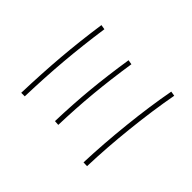

<svg xmlns="http://www.w3.org/2000/svg" viewBox="-130 -916 1124 1124"><g transform="rotate(-45 432.0 -354.0)"><path d="M104.5 -100.6 105.5 -130.9Q266.1 -125 440.4 -106.4Q614.7 -87.9 761.7 -60.5L756.8 -31.2Q607.9 -58.6 434.6 -77.1Q261.2 -95.7 104.5 -100.6ZM156.2 -390.6 158.2 -419.9Q301.8 -415.5 432.6 -403.1Q563.5 -390.6 714.8 -367.2L710 -338.9Q559.6 -361.8 429 -374Q298.3 -386.2 156.2 -390.6ZM135.7 -647.5V-676.8Q304.7 -671.4 448 -659.4Q591.3 -647.5 748 -625L743.2 -595.7Q584.5 -618.2 442.1 -630.4Q299.8 -642.6 135.7 -647.5Z"/></g></svg>

Font: Pretendard GOV Thin
Style: Regular
Weight: 100
Designer: Base glyphs from Inter by Rasmus Andersson; Hangeul glyphs from Noto Sans CJK(Source Han Sans) by Jang Soo-young and Kan
Foundry: Kil Hyung-jin
Version: Version 1.309